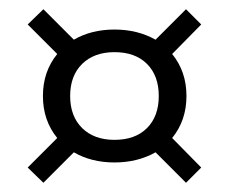

<svg xmlns="http://www.w3.org/2000/svg" viewBox="-20 -552 496 416"><path d="M74 -156 40 -189 104 -253Q73 -291 73 -344Q73 -397 104 -435L40 -499L74 -532L140 -466Q178 -488 228 -488Q278 -488 317 -466L383 -532L416 -499L353 -435Q384 -397 384 -344Q384 -291 353 -253L416 -189L383 -156L317 -222Q278 -200 228 -200Q178 -200 140 -222ZM228 -249Q273 -249 298.5 -274.5Q324 -300 324 -344Q324 -388 298.5 -413.5Q273 -439 228 -439Q184 -439 158 -413.5Q132 -388 132 -344Q132 -300 158 -274.5Q184 -249 228 -249Z"/></svg>

Font: Platypi Medium
Style: Regular
Weight: 500
Designer: David Sargent
Foundry: Bolt Cutter Type
Version: Version 1.200; ttfautohint (v1.8.4.7-5d5b)